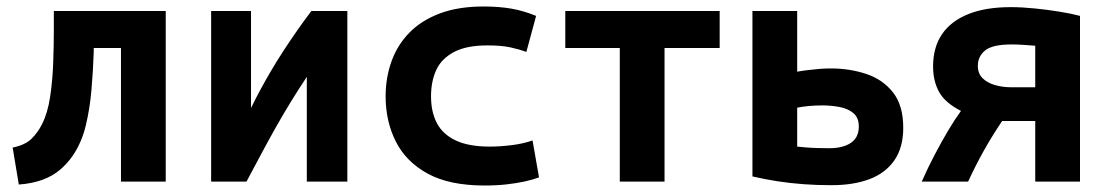

<svg xmlns="http://www.w3.org/2000/svg" viewBox="-20 -560 3400 592"><path d="M38 9 19 -105Q58 -113 77.5 -132.5Q97 -152 109 -176Q127 -211 134.5 -261Q142 -311 144 -365.5Q146 -420 146 -466V-526H491V0H353V-412H269V-399Q267 -341 262 -283Q257 -225 244.5 -173Q232 -121 205 -81Q188 -56 165 -36.5Q142 -17 110.5 -5.5Q79 6 38 9Z M631 0V-526H754V-227Q768 -256 783.5 -284.5Q799 -313 816 -342Q833 -371 852.5 -401Q872 -431 893.5 -462Q915 -493 940 -526H1051V0H926V-323Q900 -284 877 -246.5Q854 -209 832.5 -171Q811 -133 788.5 -91Q766 -49 740 0Z M1474 12Q1366 12 1299 -24.5Q1232 -61 1200.5 -123.5Q1169 -186 1169 -263Q1169 -320 1187 -370.5Q1205 -421 1242 -459Q1279 -497 1336 -518.5Q1393 -540 1471 -540Q1518 -540 1556 -533.5Q1594 -527 1633 -511L1603 -400Q1581 -408 1553.5 -414Q1526 -420 1483 -420Q1418 -420 1379.5 -399.5Q1341 -379 1325 -344Q1309 -309 1309 -263Q1309 -215 1327 -180.5Q1345 -146 1385 -127Q1425 -108 1490 -108Q1522 -108 1558 -112.5Q1594 -117 1622 -127L1642 -13Q1623 -6 1598 -0.5Q1573 5 1542 8.5Q1511 12 1474 12Z M1891 0V-412H1723V-526H2199V-412H2029V0Z M2544 11Q2499 11 2458 8Q2417 5 2378 -1Q2339 -7 2300 -16V-526H2438V-339Q2455 -342 2472 -344Q2489 -346 2506.5 -347.5Q2524 -349 2541 -349Q2600 -349 2651 -332Q2702 -315 2733.5 -275Q2765 -235 2765 -166Q2765 -105 2737.5 -65.5Q2710 -26 2660.5 -7.5Q2611 11 2544 11ZM2537 -103Q2579 -103 2603.5 -119.5Q2628 -136 2628 -170Q2628 -197 2611.5 -211Q2595 -225 2569 -230Q2543 -235 2516 -235Q2494 -235 2473 -233Q2452 -231 2438 -228V-108Q2446 -107 2464 -105.5Q2482 -104 2502 -103.5Q2522 -103 2537 -103Z M2822 0Q2841 -43 2862 -83Q2883 -123 2903.5 -157.5Q2924 -192 2943 -218Q2894 -243 2875.5 -276.5Q2857 -310 2857 -355Q2857 -414 2884.5 -454.5Q2912 -495 2965.5 -516.5Q3019 -538 3096 -538Q3131 -538 3170.5 -534Q3210 -530 3247 -524Q3284 -518 3310 -511V0H3172V-187H3093Q3088 -187 3082 -187Q3076 -187 3070 -187Q3039 -141 3013.5 -95.5Q2988 -50 2965 0ZM3095 -291H3172V-419Q3161 -420 3138.5 -421.5Q3116 -423 3100 -423Q3040 -423 3017.5 -404.5Q2995 -386 2995 -357Q2995 -333 3010 -318.5Q3025 -304 3048.5 -297.5Q3072 -291 3095 -291Z"/></svg>

Font: Ubuntu Sans Mono
Style: Bold
Weight: 700
Monospace: yes
Designer: Dalton Maag Ltd
Foundry: Dalton Maag Ltd
Version: Version 1.006